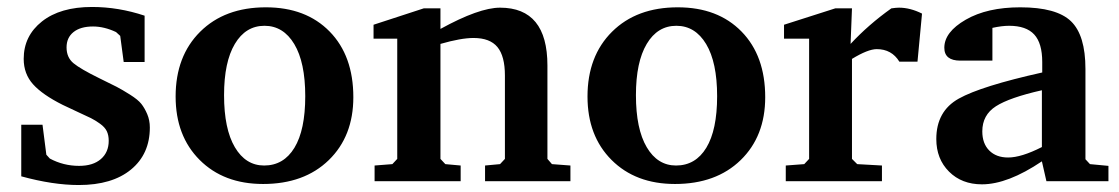

<svg xmlns="http://www.w3.org/2000/svg" viewBox="-20 -520 3211 551"><path d="M41 -14V-162H102L113 -76L123 -65Q162 -44 207 -44Q247 -44 269.5 -63.5Q292 -83 292 -116Q292 -132 286.5 -143.5Q281 -155 267 -165Q253 -175 241 -181Q229 -187 202.5 -199Q176 -211 160 -219Q102 -248 75 -278Q48 -308 48 -351Q48 -417 100.5 -458.5Q153 -500 244 -500Q320 -500 395 -475V-342H335L325 -417L313 -428Q279 -444 247 -444Q211 -444 191 -428Q171 -412 171 -384Q171 -355 191 -338.5Q211 -322 264 -296Q299 -279 314.5 -271Q330 -263 353 -248.5Q376 -234 385.5 -222Q395 -210 402.5 -192.5Q410 -175 410 -154Q410 -78 356 -33.5Q302 11 206 11Q132 11 41 -14Z M484 -243Q484 -359 554.5 -429Q625 -499 743 -499Q858 -499 926 -429.5Q994 -360 994 -241Q994 -129 923.5 -60.5Q853 8 735 8Q622 8 553 -61Q484 -130 484 -243ZM623 -247Q623 -150 654 -97.5Q685 -45 738 -45Q794 -45 825 -96Q856 -147 856 -244Q856 -341 824.5 -393.5Q793 -446 739 -446Q685 -446 654 -394Q623 -342 623 -247Z M1052 -409V-449L1196 -496H1244V-437Q1355 -498 1415 -498Q1551 -498 1551 -332V-64L1564 -49L1617 -45V0H1372V-45L1415 -49L1429 -64V-303Q1429 -359 1407.5 -385Q1386 -411 1339 -411Q1303 -411 1244 -394V-64L1258 -49L1302 -45V0H1055V-45L1106 -49L1120 -64V-409Z M1666 -243Q1666 -359 1736.5 -429Q1807 -499 1925 -499Q2040 -499 2108 -429.5Q2176 -360 2176 -241Q2176 -129 2105.5 -60.5Q2035 8 1917 8Q1804 8 1735 -61Q1666 -130 1666 -243ZM1805 -247Q1805 -150 1836 -97.5Q1867 -45 1920 -45Q1976 -45 2007 -96Q2038 -147 2038 -244Q2038 -341 2006.5 -393.5Q1975 -446 1921 -446Q1867 -446 1836 -394Q1805 -342 1805 -247Z M2230 -409V-449L2377 -496H2425L2421 -394Q2472 -449 2538 -496Q2552 -498 2560 -498Q2592 -498 2626 -481L2613 -343H2561Q2539 -379 2496 -379Q2471 -379 2425 -351V-64L2440 -49L2511 -45V0H2235V-45L2288 -49L2302 -64V-409Z M2667 -121Q2667 -201 2731.5 -237Q2796 -273 2971 -312V-342Q2971 -396 2948 -421Q2925 -446 2876 -446Q2855 -446 2828 -440V-346H2736Q2690 -346 2690 -383Q2690 -428 2751.5 -463.5Q2813 -499 2908 -499Q3012 -499 3053.5 -459Q3095 -419 3095 -322V-63L3108 -49L3161 -44V0H2983L2970 -57Q2872 9 2798 9Q2740 9 2703.5 -27.5Q2667 -64 2667 -121ZM2799 -143Q2799 -108 2819 -88Q2839 -68 2873 -68Q2911 -68 2970 -98V-261Q2877 -240 2838 -215Q2799 -190 2799 -143Z"/></svg>

Font: Khartiya
Style: Bold
Weight: 700
Version: Version 1.0.2